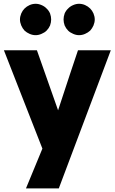

<svg xmlns="http://www.w3.org/2000/svg" viewBox="-20 -824 614 1028"><path d="M119.1 184.6Q163.1 184.6 294.9 184.6Q364.3 0 573.2 -554.7Q529.3 -554.7 397.5 -554.7Q370.1 -474.6 291 -233.4Q262.7 -313.5 177.7 -554.7Q133.8 -554.7 1 -554.7Q52.7 -422.9 207 -28.3Q184.6 25.4 119.1 184.6ZM229.5 -660.2Q218.8 -649.4 202.1 -642.6Q186.5 -635.7 170.9 -635.7Q154.3 -635.7 138.7 -642.6Q123 -649.4 111.3 -660.2Q100.6 -671.9 93.8 -687.5Q86.9 -704.1 86.9 -719.7Q86.9 -735.4 93.8 -752Q100.6 -767.6 111.3 -778.3Q123 -790 138.7 -796.9Q154.3 -803.7 170.9 -803.7Q186.5 -803.7 202.1 -796.9Q218.8 -790 229.5 -778.3Q241.2 -767.6 248 -752Q253.9 -735.4 253.9 -719.7Q253.9 -704.1 248 -687.5Q241.2 -671.9 229.5 -660.2ZM462.9 -660.2Q451.2 -649.4 435.5 -642.6Q419.9 -635.7 403.3 -635.7Q387.7 -635.7 372.1 -642.6Q355.5 -649.4 344.7 -660.2Q333 -671.9 326.2 -687.5Q320.3 -704.1 320.3 -719.7Q320.3 -735.4 326.2 -752Q333 -767.6 344.7 -778.3Q355.5 -790 372.1 -796.9Q387.7 -803.7 403.3 -803.7Q419.9 -803.7 435.5 -796.9Q451.2 -790 462.9 -778.3Q473.6 -767.6 480.5 -752Q487.3 -735.4 487.3 -719.7Q487.3 -704.1 480.5 -687.5Q473.6 -671.9 462.9 -660.2Z"/></svg>

Font: Avakin
Style: Bold
Weight: 700
Designer: Herb Lubalin, Tom Carnase, Ed Benguiat, Adobe Type Staff
Version: Version 1.0